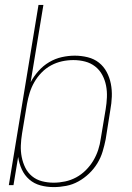

<svg xmlns="http://www.w3.org/2000/svg" viewBox="-20 -755 540 783"><path d="M199 8Q171 8 145 1Q119 -6 99.5 -23Q80 -40 69 -64Q58 -88 54 -115L35 0H16L137 -735H157L105 -420Q118 -444 137 -465.5Q156 -487 180.5 -501.5Q205 -516 232 -522Q259 -528 285 -528Q312 -528 338 -521.5Q364 -515 383.5 -499.5Q403 -484 415 -461.5Q427 -439 432 -413.5Q437 -388 436 -361Q435 -334 430 -307L411 -187Q406 -162 398.5 -137Q391 -112 377 -89Q363 -66 343 -47Q323 -28 299.5 -15Q276 -2 250 3Q224 8 199 8ZM199 -10Q222 -10 245.5 -15Q269 -20 290.5 -31.5Q312 -43 330 -61Q348 -79 360.5 -100Q373 -121 380.5 -144Q388 -167 391 -190L411 -310Q415 -334 416 -358.5Q417 -383 412.5 -406Q408 -429 397 -449.5Q386 -470 368 -484Q350 -498 327 -504Q304 -510 279 -510Q256 -510 233 -505Q210 -500 188.5 -488.5Q167 -477 149.5 -459Q132 -441 120 -420Q108 -399 101 -376.5Q94 -354 90 -331L70 -211Q66 -187 65 -162.5Q64 -138 68.5 -115Q73 -92 83 -71.5Q93 -51 110.5 -36.5Q128 -22 151 -16Q174 -10 199 -10Z"/></svg>

Font: Iosevka SS04 Thin Oblique
Style: Regular
Weight: 100
Italic angle: -9°
Monospace: yes
Designer: Belleve Invis
Foundry: Belleve Invis
Version: Version 19.0.0; ttfautohint (v1.8.4)